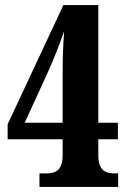

<svg xmlns="http://www.w3.org/2000/svg" viewBox="-20 -734 501 754"><path d="M135 0H444V-53H433C396 -53 366 -62 366 -125V-187H443V-252H366V-714H229L10 -246V-187H226V-125C226 -62 196 -53 159 -53H135ZM77 -252 171 -457C192 -504 216 -565 232 -612C227 -550 226 -494 226 -436V-252Z"/></svg>

Font: Noto Serif Thai ExtraCondensed ExtraBold
Style: Regular
Weight: 800
Width: 2
Designer: Monotype Design Team
Foundry: Monotype Imaging Inc.
Version: Version 2.002